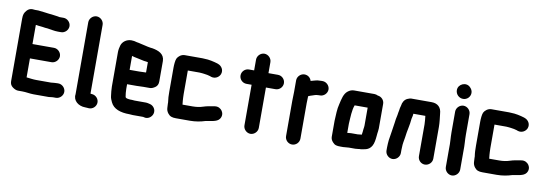

<svg xmlns="http://www.w3.org/2000/svg" viewBox="-60 -1151 4827 1685"><g transform="rotate(10 2353.5 -308.0)"><path d="M407 -662H371C352 -667 320 -669 298 -673L276 -675C261 -676 252 -679 238 -680C218 -682 198 -685 177 -687H149C141 -688 133 -689 125 -689C106 -689 90 -682 77 -668C56 -645 50 -628 50 -591V-34C50 -12 58 5 76 18C94 31 110 37 125 37H162C197 37 229 45 264 45H399C408 44 417 43 425 42C428 42 432 42 437 41H462C496 41 526 11 526 -23C526 -57 496 -87 462 -87H453C445 -87 437 -87 429 -86C417 -86 408 -83 397 -83H266C236 -83 207 -88 178 -91V-260H370C404 -260 434 -290 434 -324C434 -358 404 -388 370 -388H178V-558H185L203 -555L223 -553L241 -551C255 -548 268 -547 284 -546C316 -542 345 -534 378 -534H407C441 -534 471 -564 471 -598C471 -632 441 -662 407 -662Z M627 -661V-19C618 38 670 79 730 79C736 80 742 80 749 80L760 81C796 84 826 56 829 23C832 -13 803 -43 770 -46L759 -47C758 -47 756 -47 755 -48V-661C755 -695 725 -725 691 -725C657 -725 627 -695 627 -661Z M1141 -313H1057V-437C1071 -433 1088 -428 1103 -426C1124 -422 1147 -416 1168 -412L1186 -410L1203 -407V-315C1190 -315 1156 -313 1141 -313ZM1153 73H1246L1253 75C1291 86 1323 58 1331 30C1342 -8 1315 -41 1286 -48C1273 -51 1261 -55 1245 -55H1147C1139 -56 1131 -57 1122 -57H1108C1092 -59 1063 -59 1063 -77C1060 -96 1057 -119 1057 -143V-185H1141C1156 -185 1189 -187 1203 -187H1256C1271 -186 1287 -192 1305 -204C1323 -216 1331 -234 1331 -257V-441C1329 -503 1277 -524 1222 -534L1204 -536C1185 -538 1170 -543 1151 -547C1126 -551 1101 -560 1077 -563C1060 -568 1047 -571 1028 -571C984 -571 949 -543 939 -509C934 -494 929 -468 929 -449V-142C929 -114 933 -84 936 -60C937 -42 947 -19 954 -5C980 50 1042 71 1123 71C1132 71 1143 73 1153 73Z M1439 -90V-79C1439 -67 1441 -53 1441 -40C1442 -25 1447 -9 1459 6C1476 28 1496 35 1530 35H1656C1706 35 1752 26 1789 14C1834 3 1889 5 1913 -28C1947 -76 1905 -136 1850 -128C1817 -123 1778 -117 1749 -107C1722 -98 1692 -93 1656 -93H1567C1566 -97 1566 -101 1566 -104C1565 -118 1562 -136 1562 -154C1561 -163 1561 -174 1561 -187V-396H1665C1671 -396 1676 -396 1680 -395C1683 -395 1687 -395 1692 -394L1708 -392C1725 -390 1748 -386 1762 -381L1772 -377C1811 -365 1844 -389 1854 -416C1868 -455 1842 -488 1815 -498L1805 -502C1772 -512 1727 -523 1686 -523C1681 -524 1675 -524 1668 -524H1511C1481 -524 1454 -502 1444 -481C1436 -463 1433 -426 1433 -398V-187C1433 -151 1434 -121 1439 -90Z M2134 -594V-498H2088C2053 -498 2024 -469 2024 -434C2024 -399 2053 -370 2088 -370H2134V-8C2134 26 2164 56 2198 56C2232 56 2262 26 2262 -8V-368H2347C2382 -368 2411 -397 2411 -432C2411 -467 2382 -496 2347 -496H2262V-594C2262 -628 2232 -658 2198 -658C2164 -658 2134 -628 2134 -594Z M2806 -446C2806 -480 2776 -510 2742 -510H2732C2725 -510 2718 -510 2712 -509C2703 -509 2693 -508 2682 -505C2667 -500 2653 -498 2638 -493C2631 -519 2608 -540 2576 -540C2542 -540 2512 -510 2512 -476V-374C2512 -350 2510 -319 2510 -293V21C2510 56 2539 85 2574 85C2609 85 2638 56 2638 21V-295C2638 -314 2640 -341 2640 -357C2650 -362 2664 -367 2675 -370C2688 -374 2704 -381 2718 -381C2723 -382 2727 -382 2732 -382H2742C2776 -382 2806 -412 2806 -446Z M3127 -103H3067C3058 -103 3047 -102 3034 -100V-182C3038 -241 3038 -303 3056 -349H3172V-190C3171 -183 3171 -179 3171 -176L3168 -155L3166 -133L3163 -112V-107C3160 -106 3157 -106 3154 -106C3145 -105 3135 -103 3127 -103ZM3071 25H3127C3134 25 3142 24 3150 23L3166 21H3177C3191 20 3210 14 3222 12C3243 6 3260 -7 3272 -28C3286 -52 3290 -87 3293 -119L3295 -141C3297 -158 3299 -164 3300 -186V-405C3300 -439 3273 -466 3241 -469C3231 -474 3221 -477 3210 -477H3029C3009 -477 2990 -470 2973 -456C2941 -431 2932 -383 2921 -335C2909 -291 2909 -237 2906 -185V-43C2906 -27 2912 -11 2926 4C2945 26 2963 29 2997 29H3020C3035 29 3054 25 3071 25Z M3528 -7V-34C3528 -39 3528 -46 3529 -57C3529 -91 3536 -117 3541 -150C3547 -208 3564 -263 3568 -320C3571 -335 3576 -349 3576 -365C3577 -365 3577 -365 3577 -366H3683C3685 -342 3689 -319 3689 -292V-8C3689 27 3717 56 3752 56C3787 56 3817 27 3817 -8V-291C3817 -331 3811 -372 3807 -408C3804 -462 3772 -494 3716 -494H3542C3529 -495 3515 -491 3500 -484C3476 -472 3461 -448 3457 -416C3452 -401 3450 -388 3448 -372C3446 -360 3442 -345 3441 -332L3439 -322C3437 -314 3435 -304 3433 -293L3429 -263C3420 -212 3414 -153 3404 -101C3402 -84 3400 -51 3400 -34V-7C3400 27 3430 57 3464 57C3498 57 3528 27 3528 -7Z M3934 -448V-265C3934 -217 3940 -168 3938 -122V45C3938 79 3968 109 4002 109C4036 109 4066 79 4066 45V-122C4068 -169 4062 -217 4062 -265V-448C4062 -482 4032 -512 3998 -512C3964 -512 3934 -482 3934 -448ZM3983 -570C4018 -570 4047 -599 4047 -634C4047 -654 4038 -669 4025 -682C3987 -722 3916 -692 3916 -637C3916 -600 3946 -570 3983 -570Z M4172 -90V-79C4172 -67 4174 -53 4174 -40C4175 -25 4180 -9 4192 6C4209 28 4229 35 4263 35H4389C4439 35 4485 26 4522 14C4567 3 4622 5 4646 -28C4680 -76 4638 -136 4583 -128C4550 -123 4511 -117 4482 -107C4455 -98 4425 -93 4389 -93H4300C4299 -97 4299 -101 4299 -104C4298 -118 4295 -136 4295 -154C4294 -163 4294 -174 4294 -187V-396H4398C4404 -396 4409 -396 4413 -395C4416 -395 4420 -395 4425 -394L4441 -392C4458 -390 4481 -386 4495 -381L4505 -377C4544 -365 4577 -389 4587 -416C4601 -455 4575 -488 4548 -498L4538 -502C4505 -512 4460 -523 4419 -523C4414 -524 4408 -524 4401 -524H4244C4214 -524 4187 -502 4177 -481C4169 -463 4166 -426 4166 -398V-187C4166 -151 4167 -121 4172 -90Z"/></g></svg>

Font: Electronic
Style: SuThk
Weight: 900
Version: Version 1.011